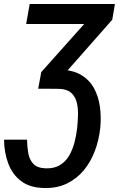

<svg xmlns="http://www.w3.org/2000/svg" viewBox="-29 -731 601 958"><path d="M-8.8 -34.2H106Q106.4 1 112.1 33.2Q117.7 65.4 137.2 86.4Q156.7 107.4 198.7 108.9Q241.2 110.4 270 92.8Q298.8 75.2 316.2 45.2Q333.5 15.1 342.8 -20.8Q352.1 -56.6 356 -91.8Q358.9 -120.6 360.1 -154.3Q361.3 -188 354.5 -217.5Q347.7 -247.1 327.4 -266.6Q307.1 -286.1 268.1 -287.6L180.2 -288.6L197.3 -383.3L272 -382.8Q334.5 -381.8 375.7 -357.2Q417 -332.5 439.7 -291.3Q462.4 -250 469.5 -198.5Q476.6 -147 471.2 -92.3Q464.8 -32.7 444.6 21.5Q424.3 75.7 389.4 118.2Q354.5 160.6 304.7 184.8Q254.9 209 189.9 207Q119.1 205.6 75.7 172.1Q32.2 138.7 12 84.2Q-8.3 29.8 -8.8 -34.2ZM531.2 -632.8 228 -288.6 161.6 -288.1 176.8 -371.1 480 -710.9H544.4ZM502.4 -710.9 484.9 -611.3H101.6L119.1 -710.9Z"/></svg>

Font: Roboto Condensed Medium
Style: Italic
Weight: 500
Italic angle: -12°
Designer: Christian Robertson
Foundry: Google
Version: Version 3.0; 2020